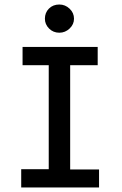

<svg xmlns="http://www.w3.org/2000/svg" viewBox="-20 -831 540 851"><path d="M74 0V-81H196V-542H80V-623H413V-542H291V-80H419V0ZM243 -686Q216 -686 197.5 -704.5Q179 -723 179 -748Q179 -775 197 -793Q215 -811 243 -811Q269 -811 288.5 -792.5Q308 -774 308 -748Q308 -723 288.5 -704.5Q269 -686 243 -686Z"/></svg>

Font: Inconsolata SemiBold
Style: Regular
Weight: 600
Monospace: yes
Designer: Raph Levien, Cyreal, Brenton Simpson
Foundry: Raph Levien, Cyreal, Google
Version: Version 3.100; ttfautohint (v1.8.4.7-5d5b)